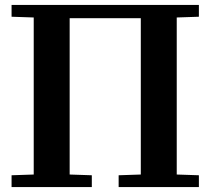

<svg xmlns="http://www.w3.org/2000/svg" viewBox="-20 -760 855 780"><path d="M27 -48 117 -51V-689L27 -692V-740H788V-692L698 -689V-51L788 -48V0H462V-48L552 -51V-686H263V-51L353 -48V0H27Z"/></svg>

Font: Minipax
Style: Bold
Weight: 600
Designer: Raphaël Ronot, Igor Stepanchenko (Cyrillic)
Foundry: steppetype
Version: Version 1.002